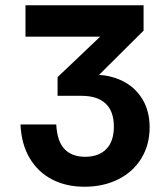

<svg xmlns="http://www.w3.org/2000/svg" viewBox="-20 -700 640 730"><path d="M548.9 -215.7Q548.9 -150 517.9 -98.7Q486.9 -47.3 430.5 -18.7Q374.1 10 301.1 10Q231.7 10 178 -17.8Q124.3 -45.6 92.7 -99Q61.2 -152.4 57.9 -226.8H193.9Q197.2 -162.6 225.3 -133.2Q253.3 -103.9 303.1 -103.9Q355.2 -103.9 384 -133.1Q412.9 -162.3 412.9 -218.8Q412.9 -276.6 381.6 -306.2Q350.4 -335.7 289.9 -335.7H198.9V-406.8L486.6 -680H525.9V-583.5L300.4 -359.5L337.1 -416Q396.7 -416 444.8 -392.7Q492.9 -369.4 520.9 -323.9Q548.9 -278.4 548.9 -215.7ZM76.9 -680H497.6L463.9 -560.7H76.9Z"/></svg>

Font: TASA Orbiter VF Text
Style: Regular
Weight: 400
Designer: Weizhong Zhang
Foundry: 本地遙控
Version: Version 1.001;Glyphs 3.2 (3192)